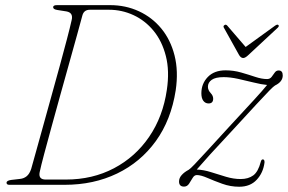

<svg xmlns="http://www.w3.org/2000/svg" viewBox="-20 -720 1122 748"><path d="M5.5 -8Q5.5 -16.5 23.5 -19L58 -23Q73 -24.5 84 -33.5Q95 -42.5 101.5 -62Q107.5 -84 119.8 -127.5Q132 -171 147.5 -227.2Q163 -283.5 180 -344.5Q197 -405.5 212.8 -463.2Q228.5 -521 240.8 -567.5Q253 -614 259 -641Q266.5 -670.5 239 -675.5L204 -681Q187 -683.5 187 -692Q187 -700 202 -700H409Q469.5 -700 521 -676.2Q572.5 -652.5 608.5 -608.8Q644.5 -565 660 -504Q675.5 -443 664.5 -368Q646.5 -252.5 587 -170.2Q527.5 -88 436.2 -44Q345 0 232 0H16.5Q5.5 0 5.5 -8ZM236.5 -20.5Q340.5 -20.5 424 -64.5Q507.5 -108.5 561.2 -187.2Q615 -266 630 -370Q641 -443.5 626.2 -501.5Q611.5 -559.5 578.5 -599.8Q545.5 -640 500.2 -661Q455 -682 404.5 -682H330Q307 -682 301 -660Q294 -634 280.8 -586Q267.5 -538 250.5 -477.2Q233.5 -416.5 215.5 -351.8Q197.5 -287 181 -226.8Q164.5 -166.5 152 -119.8Q139.5 -73 134.5 -49Q129 -20.5 158 -20.5ZM1010.5 -87Q1005.5 -47 980.2 -19.8Q955 7.5 912 7.5Q878 7.5 846 -4Q814 -15.5 788.2 -26.8Q762.5 -38 747 -38Q737 -38 730.5 -26.8Q724 -15.5 716.5 -4.2Q709 7 697 7Q677.5 7 677.5 -13Q677.5 -26.5 687.8 -38Q698 -49.5 715 -58.5Q721 -62 737.8 -79.5Q754.5 -97 787.5 -133Q820.5 -169 875 -228.5Q933 -291 969.2 -330.5Q1005.5 -370 1020.5 -389Q998.5 -391 968.5 -398.5Q938.5 -406 907.5 -412.8Q876.5 -419.5 851.5 -419.5Q819.5 -419.5 804.8 -409Q790 -398.5 790 -382Q790 -368.5 801.5 -356.5Q810.5 -347 810.5 -335.5Q810.5 -317 792.5 -317Q780 -317 772.2 -327.2Q764.5 -337.5 764.5 -356.5Q764.5 -394 789.5 -420Q814.5 -446 859 -446Q890 -446 919.5 -437.5Q949 -429 974.5 -420.5Q1000 -412 1020.5 -412Q1031.5 -412 1038 -420.2Q1044.5 -428.5 1050.2 -437Q1056 -445.5 1065.5 -445.5Q1081.5 -445.5 1081.5 -426Q1081.5 -401.5 1051.5 -387Q1046 -384 1029.5 -367.2Q1013 -350.5 979.5 -314.2Q946 -278 889.5 -216.5Q832.5 -155.5 800 -119.8Q767.5 -84 746.5 -59.5Q773.5 -58.5 802.5 -49.2Q831.5 -40 860.8 -31.2Q890 -22.5 917.5 -22.5Q947.5 -22.5 966.8 -36.8Q986 -51 996 -90Q998.5 -99.5 1004.5 -99Q1011 -98.5 1010.5 -87ZM947.5 -505.5Q935.5 -494 927.5 -494Q918.5 -494 911.5 -505.5L852.5 -611.5Q848 -618.5 855 -622.5Q860 -626 865.5 -620L937 -537L1051 -619.5Q1060.5 -626.5 1064.5 -622.5Q1069 -618.5 1061.5 -611.5Z"/></svg>

Font: Fraunces 72pt S050 Thin
Style: Italic
Weight: 100
Italic angle: -16°
Version: Version 1.000; ttfautohint (v1.8.3)